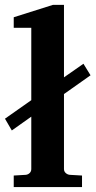

<svg xmlns="http://www.w3.org/2000/svg" viewBox="-27 -760 388 780"><path d="M232.9 -377.9V-73.2Q232.9 -63.5 240 -57.1Q247.1 -50.8 255.9 -49.8L306.2 -46.9V0H28.8V-46.9L78.1 -49.8Q86.9 -50.8 93.5 -57.1Q100.1 -63.5 100.1 -73.2V-286.1L21 -230L-6.8 -277.8L100.1 -353V-647H28.8V-689.9L188 -740.2H232.9V-445.8L312 -501L340.8 -454.1Z"/></svg>

Font: Charis SIL Phon
Style: Bold
Weight: 700
Foundry: SIL International
Version: Version 5.000